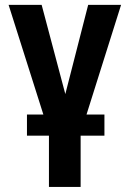

<svg xmlns="http://www.w3.org/2000/svg" viewBox="-20 -548 520 772"><path d="M304.2 -48.3V203.6H176.8V-48.3ZM231.9 -127.9 334.5 -528.3H466.8L300.3 0H214.8ZM147.5 -528.3 254.4 -125.5 266.6 0H182.1L14.6 -528.3ZM399.9 -87.4V-2.4H88.4V-87.4Z"/></svg>

Font: Roboto SemiCondensed SemiBold
Style: Regular
Weight: 600
Width: 4
Designer: Christian Robertson
Foundry: Google
Version: Version 3.009; 2024